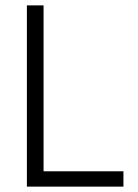

<svg xmlns="http://www.w3.org/2000/svg" viewBox="-20 -694 514 714"><path d="M439 0H80V-674H142V-57H439Z"/></svg>

Font: Hind Colombo Light
Style: Regular
Weight: 300
Designer: Jyotish Sonowal, Aditi Pimprikar
Foundry: Indian Type Foundry
Version: Version 1.000;PS 1.0;hotconv 1.0.86;makeotf.lib2.5.63406; tt